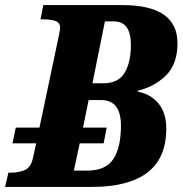

<svg xmlns="http://www.w3.org/2000/svg" viewBox="-43 -734 717 754"><path d="M-23 0 -10 -56H2Q30 -56 54 -66Q78 -76 86 -112L99 -171H6L19 -233H112L185 -579Q188 -595 190.5 -606.5Q193 -618 193 -625Q193 -645 175 -651.5Q157 -658 127 -658H116L127 -714H438Q654 -714 654 -564Q654 -483 609.5 -438.5Q565 -394 499 -378L498 -374Q548 -365 579 -328Q610 -291 610 -229Q610 -113 536 -56.5Q462 0 319 0ZM363 -407Q421 -407 446 -447.5Q471 -488 471 -558Q471 -650 404 -650H369L320 -407ZM299 -64Q373 -64 402.5 -110Q432 -156 432 -240Q432 -341 355 -341H305L283 -233H376L364 -171H270L247 -64Z"/></svg>

Font: Noto Serif SemiCondensed ExtraBold
Style: Italic
Weight: 800
Width: 4
Italic angle: -12°
Designer: Monotype Design Team
Foundry: Monotype Imaging Inc.
Version: Version 2.014; ttfautohint (v1.8.4.7-5d5b)